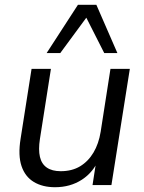

<svg xmlns="http://www.w3.org/2000/svg" viewBox="-20 -774 601 803"><path d="M210 9Q158 9 121.5 -13Q85 -35 70 -79.5Q55 -124 66 -193L112 -486H193L147 -193Q140 -148 147 -118Q154 -88 176 -73Q198 -58 234 -58Q281 -58 315 -78.5Q349 -99 371 -136Q393 -173 401 -223L442 -486H523L446 0H367L384 -110H394Q371 -54 322.5 -22.5Q274 9 210 9ZM175 -552 306 -754H383L471 -552H416L341 -700L232 -552Z"/></svg>

Font: Nunito Sans 12pt ExtraLight 12pt
Style: Italic
Weight: 400
Italic angle: -9°
Version: Version 3.101;gftools[0.9.27]